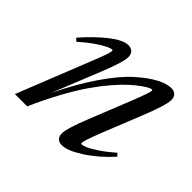

<svg xmlns="http://www.w3.org/2000/svg" viewBox="-111 -562 710 710"><g transform="rotate(45 244.0 -207.0)"><path d="M26.9 0 142.1 -289.6Q168.5 -355 168.5 -366.7Q168.5 -370.6 164.6 -370.6Q158.7 -370.6 145 -364.5Q131.3 -358.4 105.2 -340.6Q79.1 -322.8 50.8 -297.4L39.6 -307.6Q82.5 -356.9 125.5 -390.9Q168.5 -424.8 195.8 -424.8Q210.4 -424.8 218.8 -416.5Q227.1 -408.2 227.1 -393.6Q227.1 -367.2 195.3 -288.1L118.2 -96.7Q161.1 -186 207.5 -253.4Q253.9 -320.8 293.7 -356.2Q333.5 -391.6 365.2 -408.2Q397 -424.8 420.9 -424.8Q435.5 -424.8 443.6 -416.5Q451.7 -408.2 451.7 -393.6Q451.7 -365.7 415 -274.9L354.5 -124Q329.1 -59.6 329.1 -46.9Q329.1 -43 333 -43Q339.4 -43 351.8 -47.9Q364.3 -52.7 390.9 -70.1Q417.5 -87.4 448.2 -114.7L458.5 -104Q412.1 -52.7 362.3 -20.8Q312.5 11.2 283.2 11.2Q268.6 11.2 260.5 3.2Q252.4 -4.9 252.4 -19.5Q252.4 -46.4 284.7 -126.5L347.2 -282.7Q376.5 -356.4 376.5 -366.7Q376.5 -370.6 372.6 -370.6Q369.6 -370.6 360.8 -366.5Q352.1 -362.3 335.7 -350.6Q319.3 -338.9 299.8 -321.3Q280.3 -303.7 254.9 -274.2Q229.5 -244.6 203.9 -207.8Q178.2 -170.9 148.4 -116.7Q118.7 -62.5 91.3 0Z"/></g></svg>

Font: Elstob 18pt
Style: Italic
Weight: 400
Italic angle: -20°
Designer: Peter S. Baker
Version: Version 1.015